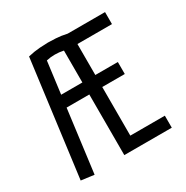

<svg xmlns="http://www.w3.org/2000/svg" viewBox="-149 -751 859 886"><g transform="rotate(-30 281.0 -308.0)"><path d="M522 -552H338V-387H458V-323H338V-64H522V0H269V-323H148L105 10L36 1L116 -614Q150 -622 179.5 -624Q209 -626 223 -626Q237 -626 264.5 -624.5Q292 -623 323 -616H522ZM223 -562Q200 -562 178 -557L156 -387H269V-557Q246 -562 223 -562Z"/></g></svg>

Font: Aubrey
Style: Regular
Weight: 400
Designer: Gayaneh Bagdasaryan
Foundry: Cyreal.org
Version: Version 1.102; ttfautohint (v1.8.3)